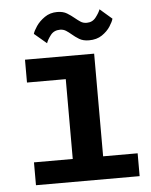

<svg xmlns="http://www.w3.org/2000/svg" viewBox="-50 -720 601 762"><g transform="rotate(-5 250.0 -339.0)"><path d="M62.5 0V-91H217V-409H62.5V-500H338V-91H475.5V0ZM322.5 -554.5Q299 -554.5 283.5 -564Q268 -573.5 256 -584Q245.5 -593 235 -599.8Q224.5 -606.5 211.5 -606.5Q187 -606.5 173.5 -588.8Q160 -571 155.5 -557.5L106.5 -599Q109.5 -610.5 122 -629Q134.5 -647.5 156 -662.5Q177.5 -677.5 206 -677.5Q229.5 -677.5 245 -668Q260.5 -658.5 273 -648Q284.5 -638.5 295 -631.5Q305.5 -624.5 319.5 -624.5Q342.5 -624.5 356.2 -642.5Q370 -660.5 374.5 -673.5L422.5 -632Q419.5 -620 407.5 -601.5Q395.5 -583 374.5 -568.8Q353.5 -554.5 322.5 -554.5Z"/></g></svg>

Font: Trispace Thin Medium
Style: Regular
Weight: 500
Version: Version 1.210